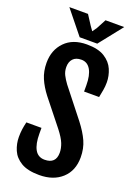

<svg xmlns="http://www.w3.org/2000/svg" viewBox="-187 -1092 832 1172"><g transform="rotate(20 228.5 -506.0)"><path d="M31.7 -168.9Q31.7 -195.8 34.9 -218.8Q38.1 -241.7 44.4 -267.6H142.6V-230.5Q142.6 -163.1 163.1 -127.2Q183.6 -91.3 226.1 -91.3Q299.3 -91.3 299.3 -163.1Q299.3 -190.9 287.4 -221.7Q275.4 -252.4 240.7 -296.9L108.9 -462.4Q74.2 -507.3 54.9 -552.2Q35.6 -597.2 35.6 -652.3Q35.6 -735.4 87.2 -788.3Q138.7 -841.3 230 -841.3Q303.7 -841.3 345.7 -814.7Q387.7 -788.1 405 -747.6Q422.4 -707 422.4 -664.6Q422.4 -637.7 418.2 -615Q414.1 -592.3 408.7 -564.9H311V-605Q311 -670.9 290 -706.5Q269 -742.2 230 -742.2Q194.3 -742.2 176 -722.4Q157.7 -702.6 157.7 -669.4Q157.7 -641.1 169.4 -617.9Q181.2 -594.7 199.2 -570.3L346.2 -383.8Q386.7 -331.5 408 -284.4Q429.2 -237.3 429.2 -179.7Q429.2 -93.3 374 -42.7Q318.8 7.8 227.1 7.8Q151.9 7.8 109.1 -17.8Q66.4 -43.5 49.1 -84Q31.7 -124.5 31.7 -168.9ZM285.2 -1018.6H406.7L286.6 -867.2H172.4L50.3 -1018.6H171.4L212.4 -955.1L231.9 -927.7L251.5 -955.1Z"/></g></svg>

Font: Fjalla One
Style: Regular
Weight: 400
Designer: Irina Smirnova, Eben Sorkin
Foundry: Sorkin Type
Version: Version 1.002; ttfautohint (v1.8.4.7-5d5b);gftools[0.9.25]